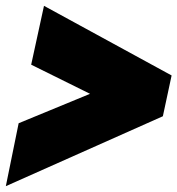

<svg xmlns="http://www.w3.org/2000/svg" viewBox="-47 -655 609 659"><path d="M17 -232 262 -333 60 -433 104 -635 542 -396 512 -256 -27 -16Z"/></svg>

Font: Prompt ExtraBold
Style: Italic
Weight: 800
Italic angle: -12°
Designer: Katatrad Team
Foundry: CadsonDemak
Version: Version 1.001